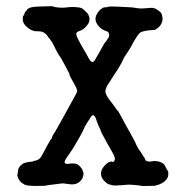

<svg xmlns="http://www.w3.org/2000/svg" viewBox="-20 -589 587 632"><path d="M37 -11Q39 -26 40 -30H39L40 -32Q46 -47 61 -53Q62 -53 62.5 -53Q63 -53 68 -54.5Q73 -56 79.5 -56.5Q86 -57 87 -57Q88 -57 88 -58L90 -59Q107 -61 113.5 -70.5Q120 -80 126 -92Q132 -104 136 -111Q140 -118 144 -125Q148 -132 148.5 -131.5Q149 -131 150 -132.5Q151 -134 150.5 -134.5Q150 -135 153 -141.5Q156 -148 157 -148.5Q158 -149 175 -179.5Q192 -210 194 -213.5Q196 -217 208.5 -240Q221 -263 227 -273.5Q233 -284 234 -288Q235 -295 222 -317Q209 -339 209 -342.5Q209 -346 202 -358.5Q195 -371 193.5 -374.5Q192 -378 187.5 -386Q183 -394 181 -397.5Q179 -401 175.5 -405.5Q172 -410 168.5 -417Q165 -424 162.5 -428.5Q160 -433 156.5 -440.5Q153 -448 149.5 -452.5Q146 -457 144 -460.5Q142 -464 141 -464Q140 -464 139 -466.5Q138 -469 132 -476Q122 -486 108 -486Q94 -486 92 -487Q90 -488 85 -489.5Q80 -491 71 -498Q55 -511 55 -524Q55 -537 56.5 -537Q58 -537 58.5 -539Q59 -541 60.5 -544Q62 -547 62 -548Q62 -549 66 -553Q70 -557 69.5 -558Q69 -559 77.5 -563Q86 -567 110.5 -567.5Q135 -568 144.5 -568.5Q154 -569 155.5 -567.5Q157 -566 170 -564.5Q183 -563 194.5 -564Q206 -565 206.5 -565.5Q207 -566 221 -566Q247 -565 251.5 -560.5Q256 -556 257 -556L265 -548Q267 -548 272 -538Q279 -521 267 -506Q255 -491 243 -487.5Q231 -484 231 -477.5Q231 -471 238.5 -457Q246 -443 248.5 -438.5Q251 -434 253 -430.5Q255 -427 258.5 -421.5Q262 -416 264 -412Q266 -408 272.5 -396.5Q279 -385 284 -385Q289 -385 293.5 -393Q298 -401 298 -401.5Q298 -402 305 -413Q325 -450 326.5 -450Q328 -450 330.5 -455Q333 -460 334.5 -461Q336 -462 337 -464.5Q338 -467 339 -470.5Q340 -474 339 -476.5Q338 -479 337 -482Q336 -485 328 -487Q311 -493 300.5 -508.5Q290 -524 297.5 -540Q305 -556 320 -564Q323 -565 328 -565Q333 -565 335.5 -566.5Q338 -568 357.5 -567.5Q377 -567 380.5 -566.5Q384 -566 400.5 -565.5Q417 -565 429.5 -562.5Q442 -560 461 -562Q480 -564 485.5 -562.5Q491 -561 492 -560.5Q493 -560 502 -554Q511 -548 513 -540Q520 -517 503 -500Q495 -493 491.5 -491.5Q488 -490 481 -490Q447 -488 439 -479.5Q431 -471 422 -455Q408 -428 398 -414Q388 -400 385.5 -393.5Q383 -387 380 -382Q377 -377 372 -368Q367 -359 363.5 -354.5Q360 -350 355.5 -342.5Q351 -335 342 -321Q323 -295 328 -282Q329 -279 332 -273Q335 -267 347.5 -251Q360 -235 362.5 -230.5Q365 -226 367 -225Q369 -224 372 -218Q375 -212 378.5 -206Q382 -200 386.5 -191.5Q391 -183 394.5 -176.5Q398 -170 402 -163Q406 -156 409.5 -150Q413 -144 414 -141.5Q415 -139 420.5 -129.5Q426 -120 426.5 -117.5Q427 -115 431.5 -106.5Q436 -98 439 -94.5Q442 -91 447 -82.5Q452 -74 455 -70Q458 -66 458 -65Q458 -58 473 -57L488 -59Q516 -58 523.5 -42.5Q531 -27 532.5 -27Q534 -27 534 -16Q534 -5 527 2.5Q520 10 518 11Q516 12 511 15Q506 18 498 20Q490 22 489.5 22.5Q489 23 470 23Q448 24 440 22L439 21Q437 21 434 21Q431 21 417.5 19.5Q404 18 392.5 19.5Q381 21 370.5 21Q360 21 364 22Q346 21 346.5 20Q347 19 341 18.5Q335 18 327 10Q308 -6 314 -27Q317 -36 325.5 -45Q334 -54 340.5 -56Q347 -58 348 -57Q351 -55 356 -58Q357 -59 356.5 -59.5Q356 -60 357 -62Q362 -67 348 -91Q334 -115 332 -119Q330 -123 324 -134Q318 -145 315 -150.5Q312 -156 312 -158Q312 -160 309.5 -164Q307 -168 306.5 -170Q306 -172 302 -181Q298 -190 296 -198Q287 -221 276 -199Q273 -194 266 -183.5Q259 -173 256.5 -166Q254 -159 245 -143Q236 -127 233 -122Q230 -117 227.5 -113Q225 -109 222 -103Q213 -89 207 -81Q189 -57 193.5 -52.5Q198 -48 206 -50Q231 -54 241 -43.5Q251 -33 252.5 -26.5Q254 -20 255 -20Q255 3 235 14Q224 20 206 17Q188 14 181.5 15Q175 16 166.5 17Q158 18 150 19Q132 21 131 22Q130 23 99 23Q68 23 60.5 18.5Q53 14 49 11L41 0Q41 0 37 -11Z"/></svg>

Font: TT2020 Style E
Style: Regular
Weight: 400
Version: Version 00.2